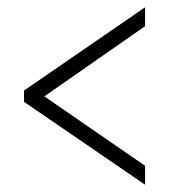

<svg xmlns="http://www.w3.org/2000/svg" viewBox="-20 -622 465 528"><path d="M379 -114V-166L102 -357L379 -550V-602L46 -373V-342Z"/></svg>

Font: Noto Serif Armenian ExtraCondensed Light
Style: Regular
Weight: 300
Width: 2
Designer: Monotype Design Team
Foundry: Monotype Imaging Inc.
Version: Version 2.008